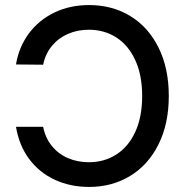

<svg xmlns="http://www.w3.org/2000/svg" viewBox="-20 -737 743 767"><path d="M335 -88.9Q396.5 -88.9 444.8 -119.9Q493.2 -150.9 520.5 -210.4Q547.9 -270 547.9 -353.5Q547.9 -437 520.3 -496.8Q492.7 -556.6 444.6 -587.4Q396.5 -618.2 335 -618.2Q290 -618.2 252 -601.8Q213.9 -585.4 187.7 -554Q161.6 -522.5 152.3 -478.5L43.9 -479.5Q55.2 -548.8 95 -602.8Q134.8 -656.7 197 -686.8Q259.3 -716.8 335.9 -716.8Q428.2 -716.8 500.5 -672.9Q572.8 -628.9 613.5 -546.6Q654.3 -464.4 654.3 -353.5Q654.3 -242.7 613.3 -160.4Q572.3 -78.1 500 -34.2Q427.7 9.8 335.9 9.8Q261.2 9.8 199.2 -18.8Q137.2 -47.4 96.7 -101.6Q56.2 -155.8 43.9 -230.5H152.3Q161.1 -186 187 -154.1Q212.9 -122.1 251.2 -105.5Q289.6 -88.9 335 -88.9Z"/></svg>

Font: Pretendard JP Medium
Style: Regular
Weight: 500
Designer: Base glyphs from Inter by Rasmus Andersson; Hangeul glyphs from Noto Sans CJK(Source Han Sans) by Jang Soo-young and Kan
Foundry: Kil Hyung-jin
Version: Version 1.309